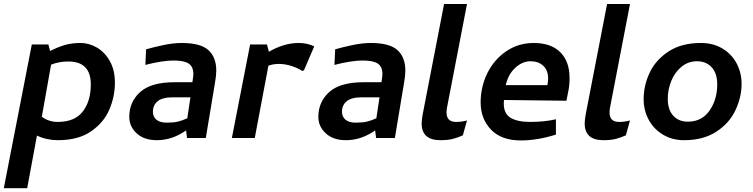

<svg xmlns="http://www.w3.org/2000/svg" viewBox="-32 -708 3862 985"><path d="M131.2 -480 -12.5 257.5H107.5L157.5 -12.5Q207.5 11.2 265 11.2Q370 11.2 435.6 -34.4Q501.2 -80 529.4 -146.9Q557.5 -213.8 557.5 -283.8Q557.5 -348.8 531.2 -395Q505 -441.2 464.4 -464.4Q423.8 -487.5 382.5 -487.5Q333.8 -487.5 297.5 -476.2Q261.2 -465 225 -446.2L216.2 -480ZM433.8 -275Q433.8 -188.8 392.5 -135.6Q351.2 -82.5 263.8 -82.5Q218.8 -82.5 182.5 -108.8L230 -376.2Q270 -392.5 318.8 -392.5Q433.8 -392.5 433.8 -275Z M717.5 -455 713.8 -375Q801.2 -397.5 858.8 -397.5Q913.8 -397.5 936.9 -381.2Q960 -365 960 -327.5Q960 -318.8 955 -286.2H863.8Q742.5 -286.2 686.9 -235.6Q631.2 -185 631.2 -108.8Q631.2 -58.8 669.4 -23.8Q707.5 11.2 772.5 11.2Q851.2 11.2 922.5 -38.8L927.5 0H1023.8L1071.2 -285Q1077.5 -320 1077.5 -346.2Q1077.5 -413.8 1037.5 -450.6Q997.5 -487.5 900 -487.5Q857.5 -487.5 806.9 -476.9Q756.2 -466.2 717.5 -455ZM822.5 -78.8Q788.8 -78.8 770.6 -93.8Q752.5 -108.8 752.5 -135Q752.5 -168.8 776.9 -188.8Q801.2 -208.8 855 -208.8H945L928.8 -101.2Q901.2 -88.8 879.4 -83.8Q857.5 -78.8 822.5 -78.8Z M1251.2 -480 1157.5 0H1275L1345 -371.2Q1370 -380 1398.8 -380Q1430 -380 1461.9 -370Q1493.8 -360 1518.8 -343.8L1527.5 -347.5L1580 -470Q1545 -487.5 1500 -487.5Q1425 -487.5 1347.5 -442.5L1337.5 -480Z M1687.5 -455 1683.8 -375Q1771.2 -397.5 1828.8 -397.5Q1883.8 -397.5 1906.9 -381.2Q1930 -365 1930 -327.5Q1930 -318.8 1925 -286.2H1833.8Q1712.5 -286.2 1656.9 -235.6Q1601.2 -185 1601.2 -108.8Q1601.2 -58.8 1639.4 -23.8Q1677.5 11.2 1742.5 11.2Q1821.2 11.2 1892.5 -38.8L1897.5 0H1993.8L2041.2 -285Q2047.5 -320 2047.5 -346.2Q2047.5 -413.8 2007.5 -450.6Q1967.5 -487.5 1870 -487.5Q1827.5 -487.5 1776.9 -476.9Q1726.2 -466.2 1687.5 -455ZM1792.5 -78.8Q1758.8 -78.8 1740.6 -93.8Q1722.5 -108.8 1722.5 -135Q1722.5 -168.8 1746.9 -188.8Q1771.2 -208.8 1825 -208.8H1915L1898.8 -101.2Q1871.2 -88.8 1849.4 -83.8Q1827.5 -78.8 1792.5 -78.8Z M2258.8 -131.2Q2258.8 -146.2 2262.5 -162.5L2363.8 -687.5H2246.2L2136.2 -120Q2131.2 -90 2131.2 -75Q2131.2 11.2 2227.5 11.2Q2266.2 11.2 2291.9 4.4Q2317.5 -2.5 2342.5 -13.8L2363.8 -90Q2336.2 -82.5 2307.5 -82.5Q2258.8 -82.5 2258.8 -131.2Z M2433.8 -182.5Q2433.8 -98.8 2486.9 -43.1Q2540 12.5 2640 12.5Q2725 12.5 2820 -17.5V-96.2Q2762.5 -82.5 2687.5 -82.5Q2622.5 -82.5 2587.5 -103.8Q2552.5 -125 2552.5 -176.2Q2552.5 -188.8 2553.8 -195L2873.8 -191.2L2883.8 -241.2Q2890 -271.2 2890 -307.5Q2890 -392.5 2842.5 -440Q2795 -487.5 2706.2 -487.5Q2627.5 -487.5 2565 -445Q2502.5 -402.5 2468.1 -332.5Q2433.8 -262.5 2433.8 -182.5ZM2780 -305Q2780 -290 2776.2 -271.2H2562.5Q2576.2 -328.8 2612.5 -361.2Q2648.8 -393.8 2690 -393.8Q2730 -393.8 2755 -370.6Q2780 -347.5 2780 -305Z M3095 -131.2Q3095 -146.2 3098.8 -162.5L3200 -687.5H3082.5L2972.5 -120Q2967.5 -90 2967.5 -75Q2967.5 11.2 3063.8 11.2Q3102.5 11.2 3128.1 4.4Q3153.8 -2.5 3178.8 -13.8L3200 -90Q3172.5 -82.5 3143.8 -82.5Q3095 -82.5 3095 -131.2Z M3772.5 -277.5Q3772.5 -335 3746.9 -383.1Q3721.2 -431.2 3673.8 -459.4Q3626.2 -487.5 3563.8 -487.5Q3463.8 -487.5 3397.5 -443.8Q3331.2 -400 3300.6 -334.4Q3270 -268.8 3270 -198.8Q3270 -142.5 3295.6 -94.4Q3321.2 -46.2 3368.8 -17.5Q3416.2 11.2 3477.5 11.2Q3576.2 11.2 3643.1 -32.5Q3710 -76.2 3741.2 -143.1Q3772.5 -210 3772.5 -277.5ZM3647.5 -275Q3647.5 -197.5 3608.1 -140.6Q3568.8 -83.8 3496.2 -83.8Q3450 -83.8 3421.9 -114.4Q3393.8 -145 3393.8 -201.2Q3393.8 -248.8 3411.9 -293.1Q3430 -337.5 3464.4 -365.6Q3498.8 -393.8 3543.8 -393.8Q3590 -393.8 3618.8 -363.1Q3647.5 -332.5 3647.5 -275Z"/></svg>

Font: Cambay
Style: Bold Italic
Weight: 700
Italic angle: -11°
Designer: Pooja Saxena
Foundry: Pooja Saxena
Version: Version 1.006;PS 001.006;hotconv 1.0.70;makeotf.lib2.5.58329